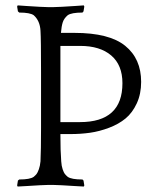

<svg xmlns="http://www.w3.org/2000/svg" viewBox="-20 -680 571 706"><path d="M288.1 -660.2 290 -655.8 287.1 -638.2 283.2 -633.8Q242.7 -633.8 229 -624Q215.3 -612.3 210.7 -597.9Q206.1 -583.5 204.1 -559.1H253.9Q381.8 -559.1 440.4 -511.5Q499 -463.9 499 -378.9Q499 -334.5 482.9 -299.8Q466.8 -265.1 441.7 -244.4Q416.5 -223.6 381.1 -210.2Q345.7 -196.8 311.3 -191.9Q276.9 -187 238.8 -187H202.1Q202.1 -124 205.1 -86.9Q206.1 -69.8 210.4 -57.4Q214.8 -44.9 218.5 -40.3Q222.2 -35.6 229 -29.8Q242.7 -20 283.2 -20L287.1 -16.1L290 2L288.1 5.9Q283.2 5.9 256.6 4.2Q230 2.4 207 1.2Q184.1 0 175.8 0H157.2Q148.9 0 126 1.2Q103 2.4 76.4 4.2Q49.8 5.9 44.9 5.9L43 2L45.9 -16.1L50.8 -20Q90.3 -20 104 -29.8Q110.8 -35.6 114.5 -40.3Q118.2 -44.9 122.8 -57.4Q127.4 -69.8 128.9 -86.9Q130.9 -127 130.9 -210.9V-414.1Q130.9 -536.1 128.9 -566.9Q127 -603.5 104 -624Q90.3 -633.8 50.8 -633.8L45.9 -638.2L43 -655.8L44.9 -660.2Q50.8 -659.7 76.7 -658Q102.5 -656.2 125.7 -655Q148.9 -653.8 157.2 -653.8H175.8Q184.1 -653.8 207.3 -655Q230.5 -656.2 256.3 -658Q282.2 -659.7 288.1 -660.2ZM202.1 -511.2V-231H273.9Q430.2 -231 430.2 -374Q430.2 -440.9 388.9 -476.1Q347.7 -511.2 274.9 -511.2Z"/></svg>

Font: Quattrocento Roman
Style: Regular
Weight: 400
Designer: Pablo Impallari
Foundry: Pablo Impallari. www.impallari.com Igino Marini. www.ikern.com
Version: Version 1.000